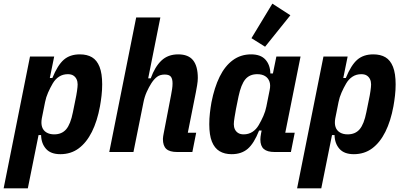

<svg xmlns="http://www.w3.org/2000/svg" viewBox="-53 -836 2223 1056"><path d="M-33 200 112 -525H245L221 -407H235Q264 -478 298 -507.5Q332 -537 386 -537Q426 -537 453 -521Q480 -505 494.5 -468.5Q509 -432 509 -372Q509 -341 505.5 -310.5Q502 -280 497 -252Q482 -170 452.5 -111Q423 -52 380 -20Q337 12 279 12Q226 12 200 -17.5Q174 -47 173 -93H159L100 200ZM245 -97Q287 -97 311 -125Q335 -153 348 -219L362 -288Q367 -311 370.5 -335Q374 -359 374 -372Q374 -388 368 -400.5Q362 -413 350.5 -420.5Q339 -428 320 -428Q293 -428 272 -414.5Q251 -401 237 -377Q223 -353 211.5 -327Q200 -301 195 -275L177 -185Q172 -157 178.5 -137.5Q185 -118 202.5 -107.5Q220 -97 245 -97Z M548 0 696 -740H829L762 -405H776Q799 -469 835 -503Q871 -537 927 -537Q983 -537 1009 -504.5Q1035 -472 1035 -407Q1035 -390 1031 -366Q1027 -342 1024 -327L980 -106H1026L1005 0H921Q880 0 861.5 -17Q843 -34 843 -72Q843 -79 844.5 -87Q846 -95 847 -101L888 -314Q891 -330 893.5 -346Q896 -362 896 -377Q896 -403 886.5 -414.5Q877 -426 853 -426Q828 -426 811.5 -414Q795 -402 780 -379Q766 -357 754 -330.5Q742 -304 736 -273L681 0Z M1547 0H1457Q1417 0 1398 -16.5Q1379 -33 1379 -69Q1379 -77 1380 -84Q1381 -91 1383 -103L1386 -118H1372Q1344 -47 1309.5 -17.5Q1275 12 1221 12Q1182 12 1154.5 -4.5Q1127 -21 1112.5 -57Q1098 -93 1098 -153Q1098 -184 1101.5 -214.5Q1105 -245 1110 -273Q1126 -355 1155 -414Q1184 -473 1227.5 -505Q1271 -537 1328 -537Q1381 -537 1407 -508Q1433 -479 1434 -432H1448L1467 -525H1600L1516 -106H1568ZM1287 -97Q1314 -97 1335 -110.5Q1356 -124 1370 -148Q1384 -172 1395.5 -198Q1407 -224 1412 -250L1430 -340Q1436 -368 1429 -387.5Q1422 -407 1405 -417.5Q1388 -428 1362 -428Q1320 -428 1296.5 -400Q1273 -372 1259 -306L1245 -237Q1241 -215 1237 -190.5Q1233 -166 1233 -153Q1233 -137 1239 -124.5Q1245 -112 1257 -104.5Q1269 -97 1287 -97ZM1544 -752 1405 -579 1330 -626 1445 -816Z M1581 200 1726 -525H1859L1835 -407H1849Q1878 -478 1912 -507.5Q1946 -537 2000 -537Q2040 -537 2067 -521Q2094 -505 2108.5 -468.5Q2123 -432 2123 -372Q2123 -341 2119.5 -310.5Q2116 -280 2111 -252Q2096 -170 2066.5 -111Q2037 -52 1994 -20Q1951 12 1893 12Q1840 12 1814 -17.5Q1788 -47 1787 -93H1773L1714 200ZM1859 -97Q1901 -97 1925 -125Q1949 -153 1962 -219L1976 -288Q1981 -311 1984.5 -335Q1988 -359 1988 -372Q1988 -388 1982 -400.5Q1976 -413 1964.5 -420.5Q1953 -428 1934 -428Q1907 -428 1886 -414.5Q1865 -401 1851 -377Q1837 -353 1825.5 -327Q1814 -301 1809 -275L1791 -185Q1786 -157 1792.5 -137.5Q1799 -118 1816.5 -107.5Q1834 -97 1859 -97Z"/></svg>

Font: IBM Plex Sans Condensed
Style: Bold Italic
Weight: 700
Width: 3
Italic angle: -11.31°
Designer: Mike Abbink, Paul van der Laan, Pieter van Rosmalen
Foundry: Bold Monday
Version: Version 3.201